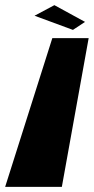

<svg xmlns="http://www.w3.org/2000/svg" viewBox="-34 -725 364 745"><path d="M177 -705 100 -664 249 -609 296 -640ZM310 -577H169L-14 0H206Z"/></svg>

Font: Hussar Milosc
Style: Bold
Weight: 700
Foundry: Cannot Into Space Fonts
Version: Version 1.02